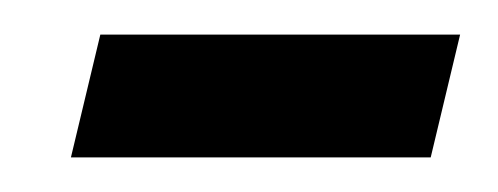

<svg xmlns="http://www.w3.org/2000/svg" viewBox="-20 -328 288 111"><path d="M21 -237H229L246 -308H38Z"/></svg>

Font: Noto Serif Tamil ExtraCondensed
Style: Italic
Weight: 400
Width: 2
Italic angle: -12°
Designer: Indian Type Foundry, Tom Grace, and the Monotype Design Team
Foundry: Monotype Imaging Inc.
Version: Version 2.003